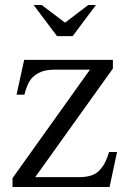

<svg xmlns="http://www.w3.org/2000/svg" viewBox="-20 -744 516 764"><path d="M429.2 -471.2 120.1 -39.1H294.9Q322.8 -39.1 343.3 -45.9Q363.8 -52.7 377 -67.4Q390.1 -82 398.4 -98.4Q406.7 -114.7 414.1 -139.2H445.8L416 0H29.8V-35.2L337.9 -466.8H195.8Q158.2 -466.8 133.5 -453.6Q108.9 -440.4 97.2 -420.2Q85.4 -399.9 77.1 -367.2H45.9L76.2 -505.9H429.2ZM113.8 -724.1H146L238.8 -653.8L331.1 -724.1H361.8L269 -600.1H207Z"/></svg>

Font: LT Superior Serif
Style: Regular
Weight: 400
Designer: Daniel Lyons
Foundry: LyonsType
Version: Version 2.120;FEAKit 1.0